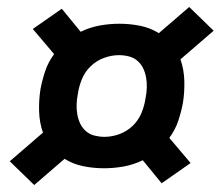

<svg xmlns="http://www.w3.org/2000/svg" viewBox="-20 -615 640 550"><path d="M78 -85 8 -153 103 -235Q93 -264 92 -296Q91 -328 96 -360Q101 -386 109.5 -411.5Q118 -437 135 -460L74 -532L157 -590L211 -524Q238 -537 266 -542Q294 -547 322 -547Q322 -547 322 -547Q322 -547 322 -547Q353 -547 382 -541Q411 -535 435 -520L522 -595L592 -527L497 -445Q507 -416 508 -384Q509 -352 504 -320Q499 -294 490.5 -268.5Q482 -243 465 -220L526 -148L443 -90L389 -156Q362 -143 334 -138Q306 -133 278 -133Q278 -133 278 -133Q278 -133 278 -133Q247 -133 218 -139Q189 -145 165 -160ZM279 -223Q301 -223 322.5 -231Q344 -239 360.5 -255Q377 -271 385.5 -292Q394 -313 397 -334Q400 -349 400.5 -364Q401 -379 398.5 -393Q396 -407 390 -419.5Q384 -432 373.5 -441Q363 -450 349 -453.5Q335 -457 321 -457Q299 -457 277.5 -449Q256 -441 239.5 -425Q223 -409 214.5 -388Q206 -367 203 -346Q200 -331 199.5 -316Q199 -301 201.5 -287Q204 -273 210 -260.5Q216 -248 226.5 -239Q237 -230 251 -226.5Q265 -223 279 -223Z"/></svg>

Font: Iosevka SS04 XBd Ex Obl
Style: Regular
Weight: 800
Width: 7
Italic angle: -9°
Monospace: yes
Designer: Belleve Invis
Foundry: Belleve Invis
Version: Version 19.0.0; ttfautohint (v1.8.4)